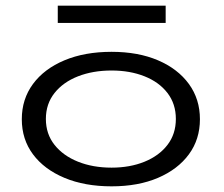

<svg xmlns="http://www.w3.org/2000/svg" viewBox="-20 -650 790 678"><path d="M374 8Q279 8 207.5 -22Q136 -52 96.5 -105Q57 -158 57 -229Q57 -300 96.5 -353.5Q136 -407 207.5 -437Q279 -467 374 -467Q468 -467 538 -437Q608 -407 647 -353.5Q686 -300 686 -229Q686 -158 647 -105Q608 -52 538 -22Q468 8 374 8ZM374 -58Q439 -58 490.5 -79Q542 -100 571.5 -138.5Q601 -177 601 -230Q601 -283 571.5 -321.5Q542 -360 490.5 -380.5Q439 -401 374 -401Q308 -401 255.5 -380.5Q203 -360 172.5 -321.5Q142 -283 142 -230Q142 -177 172.5 -138.5Q203 -100 255.5 -79Q308 -58 374 -58ZM184 -569V-630H565V-569Z"/></svg>

Font: Inconsolata ExtraExpanded
Style: Regular
Weight: 400
Width: 8
Monospace: yes
Designer: Raph Levien, Cyreal, Brenton Simpson
Foundry: Raph Levien, Cyreal, Google
Version: Version 3.001; ttfautohint (v1.8.2.53-6de2)